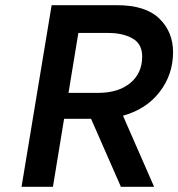

<svg xmlns="http://www.w3.org/2000/svg" viewBox="-20 -720 687 740"><path d="M454 -274 574 0H446L331 -262H227L184 0H63L179 -700H431Q541 -700 594 -648.5Q647 -597 647 -519Q647 -433 595.5 -366Q544 -299 454 -274ZM528 -502Q528 -551 490.5 -572Q453 -593 397 -593H282L244 -362H357Q436 -362 482 -400Q528 -438 528 -502Z"/></svg>

Font: Be Vietnam SemiBold
Style: Italic
Weight: 600
Italic angle: -9.556°
Designer: Gabriel Lam
Foundry: TypeRant
Version: Version 3.000